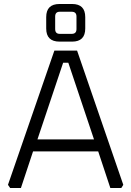

<svg xmlns="http://www.w3.org/2000/svg" viewBox="-20 -944 659 964"><path d="M20 -16 253 -690H367L599 -16L589 0H534L473 -184H146L85 0H31ZM168 -244H452L323 -629H297ZM212 -801V-858Q212 -924 279 -924H342Q408 -924 408 -858V-801Q408 -735 342 -735H279Q212 -735 212 -801ZM257 -798Q257 -774 280 -774H340Q364 -774 364 -798V-861Q364 -885 340 -885H280Q257 -885 257 -861Z"/></svg>

Font: Oxanium ExtraLight Light
Style: Regular
Weight: 300
Version: Version 2.000